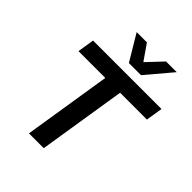

<svg xmlns="http://www.w3.org/2000/svg" viewBox="-257 -1079 1220 1220"><g transform="rotate(45 353.0 -469.5)"><path d="M220 0 314 -592H73L91 -705H706L688 -592H447L353 0ZM353 -765 249 -939H341L414 -834L513 -939H609L462 -765Z"/></g></svg>

Font: Nunito Sans 9pt
Style: Bold Italic
Weight: 700
Italic angle: -9°
Version: Version 3.101;gftools[0.9.27]